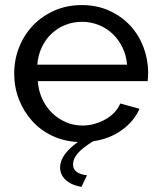

<svg xmlns="http://www.w3.org/2000/svg" viewBox="-20 -551 631 757"><path d="M301 186Q259 178 238 157.5Q217 137 217 109Q217 59 287 9Q231 6 185 -16Q139 -38 106 -75Q73 -112 54.5 -159.5Q36 -207 36 -261Q36 -316 55.5 -365Q75 -414 110.5 -451Q146 -488 195 -509.5Q244 -531 303 -531Q362 -531 410.5 -509Q459 -487 493 -450.5Q527 -414 545.5 -365.5Q564 -317 564 -265Q564 -254 563.5 -245Q563 -236 562 -231H129Q132 -192 147 -160Q162 -128 186 -105Q210 -82 240.5 -69Q271 -56 305 -56Q329 -56 352 -62.5Q375 -69 395 -80Q415 -91 430.5 -107Q446 -123 454 -143L530 -122Q508 -72 459.5 -37.5Q411 -3 347 6Q305 32 286.5 53.5Q268 75 268 97Q268 134 323 140ZM481 -296Q478 -333 462.5 -364.5Q447 -396 423.5 -418Q400 -440 369 -452.5Q338 -465 303 -465Q268 -465 237 -452.5Q206 -440 182.5 -417.5Q159 -395 144.5 -364Q130 -333 127 -296Z"/></svg>

Font: Raleway Medium Alt1
Style: Regular
Weight: 500
Designer: Matt McInerney, Pablo Impallari, Rodrigo Fuenzalida
Foundry: Matt McInerney, Pablo Impallari, Rodrigo Fuenzalida
Version: Version 3.000g; ttfautohint (v1.5) -l 8 -r 28 -G 28 -x 14 -D